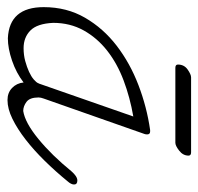

<svg xmlns="http://www.w3.org/2000/svg" viewBox="-52 -492 542 525"><g transform="rotate(90 219.5 -230.0)"><path d="M426 -154Q440 -170 451 -170Q462 -170 462 -161Q462 -153 453 -143Q426 -110 397 -80.5Q368 -51 339 -28.5Q310 -6 282.5 7.5Q255 21 231 21Q211 21 198 8.5Q185 -4 183 -23Q157 -3 123.5 8.5Q90 20 62 20Q-23 16 -23 -78Q-23 -141 6 -191Q35 -241 82.5 -277.5Q130 -314 190 -337Q250 -360 313 -369H317Q325 -369 325 -361Q325 -357 324 -354L227 -78Q224 -70 224 -64Q224 -40 236 -31Q248 -22 261 -22Q293 -27 337.5 -63.5Q382 -100 426 -154ZM185 -63Q185 -64 186 -65L276 -323Q224 -314 177.5 -296.5Q131 -279 96 -251.5Q61 -224 40.5 -187Q20 -150 20 -104Q22 -60 41 -41.5Q60 -23 89 -23Q108 -23 124.5 -27.5Q141 -32 154 -38Q167 -44 175 -51Q183 -58 185 -63ZM143 -438Q134 -438 134 -445Q134 -462 147.5 -471.5Q161 -481 169 -481H374Q383 -481 383 -474Q383 -459 369.5 -448.5Q356 -438 348 -438Z"/></g></svg>

Font: Discipuli Britannica
Style: Regular
Weight: 400
Designer: Peter Wiegel
Foundry: Peter Wiegel
Version: Version 0.001 2009